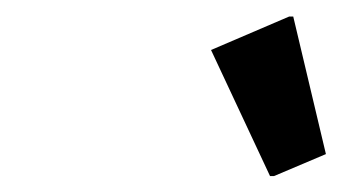

<svg xmlns="http://www.w3.org/2000/svg" viewBox="-20 -777 419 235"><path d="M334 -756.8H338.9L378.9 -588.4L315.4 -561.5H310.5L238.3 -715.8Z"/></svg>

Font: Nova Script
Style: Regular
Weight: 400
Italic angle: -13°
Version: Version 2.001